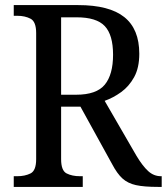

<svg xmlns="http://www.w3.org/2000/svg" viewBox="-20 -734 655 754"><path d="M34 0V-42H48Q78 -42 100 -53Q122 -64 122 -109V-604Q122 -649 100 -660.5Q78 -672 48 -672H34V-714H287Q409 -714 468 -667Q527 -620 527 -523Q527 -468 507 -431.5Q487 -395 456 -372.5Q425 -350 391 -338L516 -122Q540 -82 562 -62Q584 -42 612 -42H615V0H601Q546 0 514 -7Q482 -14 461 -33Q440 -52 420 -90L296 -315H220V-109Q220 -64 241.5 -53Q263 -42 294 -42H305V0ZM279 -362Q359 -362 391.5 -401.5Q424 -441 424 -519Q424 -597 391.5 -631.5Q359 -666 281 -666H220V-362Z"/></svg>

Font: Noto Serif Hebrew SemiCondensed
Style: Regular
Weight: 400
Width: 4
Designer: Monotype Design Team
Foundry: Monotype Imaging Inc.
Version: Version 2.004; ttfautohint (v1.8.4.7-5d5b)